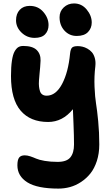

<svg xmlns="http://www.w3.org/2000/svg" viewBox="-20 -876 651 1116"><path d="M425.8 -667Q383.3 -667 354.7 -698Q326.2 -729 326.2 -775.9Q326.2 -810.1 350.6 -833Q375 -856 410.2 -856Q454.6 -856 483.9 -820.6Q513.2 -785.2 513.2 -745.1Q513.2 -712.4 491.5 -689.7Q469.7 -667 425.8 -667ZM181.2 -655.8Q137.2 -655.8 105.2 -686.5Q73.2 -717.3 73.2 -757.8Q73.2 -795.9 94.7 -818.8Q116.2 -841.8 152.8 -841.8Q201.7 -841.8 231.9 -806.6Q262.2 -771.5 262.2 -730Q262.2 -697.8 242.4 -676.8Q222.7 -655.8 181.2 -655.8ZM319.8 220.2Q196.8 220.2 138.9 183.8Q81.1 147.5 81.1 85Q81.1 53.2 91.1 40Q101.1 26.9 124 26.9Q138.7 26.9 156.2 32.7Q173.8 38.6 190.2 45.9Q206.5 53.2 239.7 59.1Q272.9 64.9 314.9 64.9Q367.7 64.9 388.9 38.8Q410.2 12.7 410.2 -36.1Q410.2 -84 407.2 -157.2Q404.3 -230.5 403.8 -241.2Q343.8 -167 259.8 -167Q156.2 -167 100.1 -232.7Q43.9 -298.3 43.9 -434.1Q43.9 -487.3 49.3 -523.2Q54.7 -559.1 64.9 -577.1Q75.2 -595.2 86.9 -602.1Q98.6 -608.9 115.2 -608.9Q168.9 -608.9 192.9 -585.7Q216.8 -562.5 215.8 -523.9Q215.3 -508.3 213.4 -485.8Q211.4 -463.4 209.7 -445.6Q208 -427.7 206.5 -407.7Q205.1 -387.7 206.8 -372.8Q208.5 -357.9 212.6 -345.5Q216.8 -333 226.6 -326.4Q236.3 -319.8 251 -319.8Q304.7 -319.8 340.8 -387.9Q377 -456.1 387.2 -564Q390.1 -591.3 399.2 -599.6Q408.2 -607.9 432.1 -607.9Q445.3 -607.9 459.2 -604.7Q473.1 -601.6 488 -593.3Q502.9 -585 513.9 -572.5Q524.9 -560.1 531 -538.8Q537.1 -517.6 534.2 -491.2Q526.9 -431.6 529.5 -371.1Q532.2 -310.5 538.3 -273.7Q544.4 -236.8 550.8 -171.4Q557.1 -106 557.1 -36.1Q557.1 16.1 543 59.6Q528.8 103 505.6 132.1Q482.4 161.1 451.4 181.6Q420.4 202.1 387.2 211.2Q354 220.2 319.8 220.2Z"/></svg>

Font: Shantell Sans Irregular Bouncy
Style: Bold
Weight: 700
Designer: Stephen Nixon, Anya Danilova, Shantell Martin
Foundry: Arrow Type
Version: Version 1.006;[9816181b4]